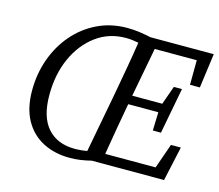

<svg xmlns="http://www.w3.org/2000/svg" viewBox="-100 -813 1094 957"><g transform="rotate(15 447.0 -335.0)"><path d="M155 -262Q155 -149 205.5 -92Q256 -35 346 -35Q379 -35 410 -41L470 -360Q482 -427 494 -494Q506 -561 516 -628Q501 -631 484.5 -633Q468 -635 451 -635Q364 -635 297.5 -586Q231 -537 193 -453Q155 -369 155 -262ZM444 0Q416 7 389.5 11Q363 15 333 15Q255 15 194.5 -16.5Q134 -48 100 -109.5Q66 -171 66 -262Q66 -348 93.5 -424.5Q121 -501 171.5 -559.5Q222 -618 291.5 -651.5Q361 -685 444 -685Q479 -685 509.5 -680.5Q540 -676 567 -670H894L870 -492H819L820 -619H603L555 -365H710L744 -461H786L741 -224H699L702 -319H547L545 -310Q533 -246 522 -180.5Q511 -115 500 -50H760L805 -178H856L817 0Z"/></g></svg>

Font: Source Serif Pro
Style: Italic
Weight: 400
Italic angle: -12°
Designer: Frank Grießhammer
Foundry: Adobe Systems Incorporated
Version: Version 3.001;hotconv 1.0.111;makeotfexe 2.5.65597